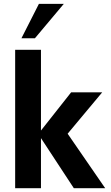

<svg xmlns="http://www.w3.org/2000/svg" viewBox="-20 -982 580 1002"><path d="M313 -961.9 162.1 -782.2H91.8L183.1 -961.9ZM528.8 0H365.2L193.8 -261.2V0H59.1V-722.2H193.8V-300.8L351.1 -500H513.2L333 -284.2Z"/></svg>

Font: Perun
Style: Bold
Weight: 700
Foundry: Copyright (c) Stefan Peev, Context Ltd, 2016
Version: Version 1.0000